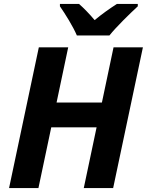

<svg xmlns="http://www.w3.org/2000/svg" viewBox="-20 -954 745 974"><path d="M370 -774H535C570 -818 639 -885 679 -922V-934H573C534 -909 499 -884 460 -852C437 -880 404 -914 381 -934H284V-922C311 -883 350 -821 370 -774ZM26 0H175L240 -308H470L405 0H554L705 -714H556L497 -434H267L326 -714H177Z"/></svg>

Font: Noto Sans
Style: Bold Italic
Weight: 700
Italic angle: -12°
Designer: Monotype Design Team
Foundry: Monotype Imaging Inc.
Version: Version 2.013